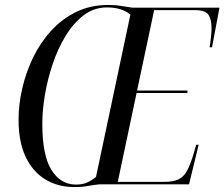

<svg xmlns="http://www.w3.org/2000/svg" viewBox="-20 -745 907 776"><path d="M280 11Q214 11 163 -20Q112 -51 83.5 -111.5Q55 -172 55 -261Q55 -323 70 -388Q85 -453 114 -513Q143 -573 187 -621Q231 -669 288.5 -697Q346 -725 418 -725Q447 -725 469.5 -721Q492 -717 515 -714H867L837 -554H827Q830 -570 832.5 -593.5Q835 -617 835 -630Q835 -668 822 -686Q809 -704 769 -704H603L534 -379H738L737 -369H532L456 -10H645Q680 -10 701 -20Q722 -30 734.5 -52.5Q747 -75 759 -112L773 -160H783L744 0H382Q359 2 336.5 6.5Q314 11 280 11ZM287 1Q314 1 332.5 -7.5Q351 -16 368 -30L507 -686Q490 -700 467 -707.5Q444 -715 412 -715Q360 -715 318.5 -683.5Q277 -652 245.5 -600.5Q214 -549 193 -486.5Q172 -424 161.5 -361Q151 -298 151 -245Q151 -117 188 -58Q225 1 287 1Z"/></svg>

Font: Noto Serif Display Condensed
Style: Italic
Weight: 400
Width: 3
Italic angle: -12°
Designer: Monotype Design Team
Foundry: Monotype Imaging Inc.
Version: Version 2.009